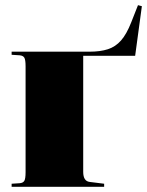

<svg xmlns="http://www.w3.org/2000/svg" viewBox="-20 -723 569 743"><path d="M25 0V-12L56 -14Q69 -15 74 -23Q79 -31 79 -57V-466Q79 -492 74 -500Q69 -508 56 -509L25 -511V-523H327Q368 -523 397.5 -532.5Q427 -542 448.5 -566.5Q470 -591 488 -637L514 -703L529 -699L503 -507H302V-58Q302 -22 327 -19L383 -12V0Z"/></svg>

Font: Literata 72pt Black
Style: Regular
Weight: 900
Designer: Latin by Veronika Burian and Jose Scaglione. Greek by Irene Vlachou. Cyrillic by Vera Evstafieva.
Foundry: TypeTogether
Version: Version 3.002